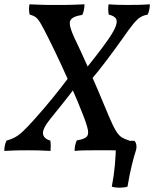

<svg xmlns="http://www.w3.org/2000/svg" viewBox="-35 -699 717 893"><path d="M312 3Q312 -10 314.5 -22.5Q317 -35 322 -46Q353 -51 365.5 -60.5Q378 -70 374 -93.5Q370 -117 351 -165Q329 -222 303 -280.5Q277 -339 249 -399.5Q221 -460 190 -522Q167 -568 154.5 -589.5Q142 -611 131 -619Q120 -627 103 -631Q100 -643 100 -655Q100 -667 102 -679Q128 -678 150 -677Q172 -676 190 -676Q208 -676 225 -676Q245 -676 265.5 -676Q286 -676 309 -677Q332 -678 358 -679Q358 -667 355.5 -654Q353 -641 348 -630Q298 -622 291 -601Q284 -580 312 -521Q341 -461 368 -400Q395 -339 421 -278.5Q447 -218 471 -159Q491 -112 504.5 -90Q518 -68 532.5 -59.5Q547 -51 567 -45Q569 -34 569.5 -23Q570 -12 568 3Q540 1 518 0.5Q496 0 478 0Q460 0 441 0Q420 0 396.5 0Q373 0 351 0.5Q329 1 312 3ZM-15 3Q-15 -22 -5 -45Q15 -50 33 -59.5Q51 -69 72.5 -89Q94 -109 125 -144Q169 -193 210.5 -244Q252 -295 290 -346L319 -299Q290 -259 260.5 -222.5Q231 -186 199 -146Q162 -100 165 -77Q168 -54 199 -45Q201 -33 201 -21.5Q201 -10 200 3Q169 1 144 0.5Q119 0 93 0Q64 0 39 0.5Q14 1 -15 3ZM382 -320 350 -361Q378 -396 410 -437Q442 -478 468 -515Q497 -557 504.5 -580.5Q512 -604 502.5 -615Q493 -626 471 -631Q466 -654 470 -679Q494 -677 516 -676.5Q538 -676 560 -676Q584 -676 609.5 -676.5Q635 -677 662 -679Q662 -668 659.5 -655Q657 -642 652 -631Q633 -628 618 -619Q603 -610 584 -586.5Q565 -563 533 -517Q496 -465 459 -416Q422 -367 382 -320ZM485 169Q495 118 499.5 66.5Q504 15 504 -26L527 -44H591Q604 -27 598 -2Q588 28 577.5 71.5Q567 115 558 169Q542 174 521.5 174Q501 174 485 169Z"/></svg>

Font: Vollkorn Medium
Style: Italic
Weight: 500
Italic angle: -11°
Designer: Friedrich Althausen
Foundry: Friedrich Althausen
Version: Version 5.000